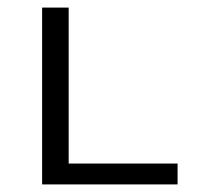

<svg xmlns="http://www.w3.org/2000/svg" viewBox="-20 -486 520 506"><path d="M448 -55V0H91V-466H161V-55Z"/></svg>

Font: Ysabeau SC
Style: Regular
Weight: 400
Designer: Christian Thalmann (Catharsis Fonts)
Version: Version 0.003